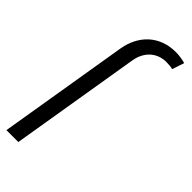

<svg xmlns="http://www.w3.org/2000/svg" viewBox="-274 -797 834 834"><g transform="rotate(45 143.0 -380.0)"><path d="M72.1 -600.5Q78.1 -636.7 93.4 -666.2Q108.7 -695.7 131.9 -716.6Q155.2 -737.6 185.9 -748.9Q216.6 -760.3 253.9 -760.3Q268.8 -760.3 283.7 -758Q298.7 -755.7 312.9 -751.8L294.4 -696.4Q279.1 -700.6 255.3 -700.6Q234 -700.6 215.7 -693.9Q197.4 -687.1 183.1 -674.4Q168.7 -661.6 158.9 -642.9Q149.1 -624.3 145.2 -600.5L45.8 0H-27.3Z"/></g></svg>

Font: Inter P Light
Style: Italic
Weight: 300
Italic angle: 9.39999°
Designer: Rasmus Andersson
Foundry: rsms
Version: Version 3.018;git-588b23468